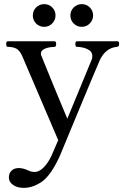

<svg xmlns="http://www.w3.org/2000/svg" viewBox="-20 -682 603 930"><path d="M550 -482Q557 -482 557 -469Q557 -456 547 -455Q493 -451 464 -392Q447 -354 330 -72Q301 -1 287 32Q273 65 270 73Q227 167 183.5 197.5Q140 228 95 228Q63 228 43 213.5Q23 199 23 178Q23 157 36 144.5Q49 132 71 132Q91 132 113 142Q131 151 148 151Q169 151 190.5 130Q212 109 229 73L262 -3L87 -412Q75 -438 59 -446.5Q43 -455 17 -455Q10 -455 10 -469Q10 -482 17 -482H244Q252 -482 252 -469Q252 -455 244 -455Q214 -454 196 -445.5Q178 -437 178 -422Q178 -415 182 -408Q202 -358 239 -268Q276 -178 306 -107L425 -395Q427 -401 427 -411Q427 -433 403.5 -444Q380 -455 352 -455Q345 -455 345 -469Q345 -482 352 -482ZM194 -662Q171 -662 155 -646Q139 -630 139 -607Q139 -584 155 -568Q171 -552 194 -552Q217 -552 233 -568.5Q249 -585 249 -607Q249 -630 233 -646Q217 -662 194 -662ZM376 -662Q353 -662 337 -646Q321 -630 321 -607Q321 -584 337 -568Q353 -552 376 -552Q399 -552 415 -568.5Q431 -585 431 -607Q431 -630 415 -646Q399 -662 376 -662Z"/></svg>

Font: Shippori Mincho Medium
Style: Regular
Weight: 500
Designer: FONTDASU
Foundry: FONTDASU / Google Inc. / but / Adobe
Version: Version 3.110; ttfautohint (v1.8.3)